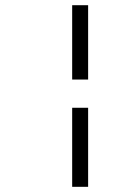

<svg xmlns="http://www.w3.org/2000/svg" viewBox="-20 -702 529 734"><path d="M255.9 -397.9V-682.1H316.9V-397.9ZM255.9 12.2V-290H316.9V12.2Z"/></svg>

Font: Elstob Light
Style: Italic
Weight: 300
Italic angle: -20°
Designer: Peter S. Baker
Version: Version 1.015